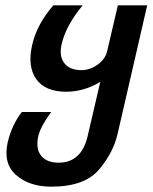

<svg xmlns="http://www.w3.org/2000/svg" viewBox="-20 -440 572 720"><path d="M285 -177Q317 -177 346 -197.5Q375 -218 382 -249L422 -420H532L421 62Q405 132 352 195Q298 260 172 260Q90 260 40 216Q-9 173 9 93Q25 27 62 -20H172Q133 33 124 69Q113 116 133.5 143Q154 170 200 170Q286 170 309 69L356 -133Q295 -96 228 -96Q149 -96 115.5 -144Q82 -192 101 -273Q119 -350 180 -420H290Q227 -344 211 -274Q201 -230 221 -203.5Q241 -177 285 -177Z"/></svg>

Font: Miedinger
Style: Bold-Italic
Weight: 700
Italic angle: -13°
Version: Version 001.000